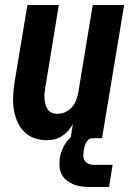

<svg xmlns="http://www.w3.org/2000/svg" viewBox="-20 -550 540 764"><path d="M166 8Q139 8 115 -1Q91 -10 74 -28Q57 -46 47.5 -69.5Q38 -93 34.5 -118Q31 -143 32.5 -170Q34 -197 38 -223L89 -530H214L161 -206Q159 -194 157.5 -182Q156 -170 157 -158.5Q158 -147 160.5 -136Q163 -125 169.5 -115.5Q176 -106 186 -101.5Q196 -97 208 -97Q224 -97 239 -103.5Q254 -110 265 -122Q276 -134 282 -149Q288 -164 291 -179L349 -530H474L386 0H261L270 -56Q262 -42 251 -29.5Q240 -17 226 -8Q212 1 196.5 4.5Q181 8 166 8ZM339 194Q321 194 304.5 192Q288 190 273 184Q258 178 245.5 168Q233 158 225.5 144Q218 130 217 113Q216 96 218 79Q222 56 233 33.5Q244 11 263 -5Q282 -21 305.5 -27.5Q329 -34 351 -34L346 0Q338 0 331.5 6.5Q325 13 321.5 20Q318 27 316 35Q314 43 313 51Q311 61 311.5 71.5Q312 82 317.5 90Q323 98 333 102Q343 106 353 106H428L414 194Z"/></svg>

Font: Iosevka Curly XBdObl
Style: Regular
Weight: 800
Italic angle: -9°
Monospace: yes
Designer: Belleve Invis
Foundry: Belleve Invis
Version: Version 11.1.0; ttfautohint (v1.8.3)